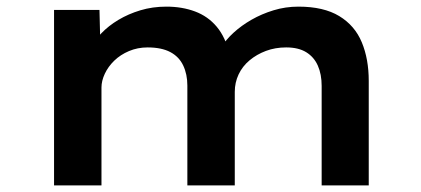

<svg xmlns="http://www.w3.org/2000/svg" viewBox="-20 -559 1271 579"><path d="M143 0V-529H280L283 -406L251 -413Q264 -436 285.5 -458.5Q307 -481 337 -499Q367 -517 403.5 -528Q440 -539 482 -539Q529 -539 568 -524.5Q607 -510 633.5 -478.5Q660 -447 672 -396L639 -400L647 -416Q661 -439 684.5 -460.5Q708 -482 738.5 -499.5Q769 -517 805 -528Q841 -539 880 -539Q956 -539 1003 -510.5Q1050 -482 1071 -431.5Q1092 -381 1092 -315V0H950V-300Q950 -335 938.5 -361Q927 -387 903.5 -401.5Q880 -416 843 -416Q810 -416 782 -405.5Q754 -395 732.5 -377Q711 -359 699.5 -334.5Q688 -310 688 -282V0H545V-301Q545 -335 532.5 -361.5Q520 -388 493.5 -402Q467 -416 425 -416Q395 -416 369 -405Q343 -394 324.5 -376Q306 -358 296 -336.5Q286 -315 286 -295V0Z"/></svg>

Font: Lexend Giga SemiBold
Style: Regular
Weight: 600
Designer: Bonnie Shaver-Troup, Thomas Jockin
Foundry: Lexend
Version: Version 1.007